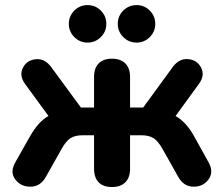

<svg xmlns="http://www.w3.org/2000/svg" viewBox="-20 -729 883 757"><path d="M350.8 -64V-195.7H305.7Q276.2 -195.7 258.3 -184.5Q240.5 -173.3 223.3 -142.6L160.6 -31.3Q139.8 6.2 101.2 7Q62.6 7.8 40.6 -21.1Q18.6 -49.9 39.7 -87.7L95.8 -187.3Q113.1 -217.9 131.1 -238.6Q149.1 -259.3 170.8 -271.7Q192.5 -284.1 218.9 -287.1L193.3 -241.5L79.8 -396.6Q54.6 -430.9 70.2 -461.5Q85.7 -492 121.1 -495.5Q156.5 -499 181.8 -464.7L299 -305.1H350.8V-425.2Q350.8 -460.3 369 -479Q387.3 -497.6 421.4 -497.6Q455.5 -497.6 474.1 -479Q492.8 -460.3 492.8 -425.2V-305.1H544.6L661 -464.7Q686.3 -499 721.7 -495.9Q757.1 -492.8 773 -462.3Q789 -431.7 763.7 -397.4L650.3 -241.5L623.9 -287.1Q650.3 -284.1 672.1 -271.7Q693.9 -259.3 712.6 -238.6Q731.3 -217.9 747.8 -187.3L803.1 -87.7Q823.4 -49.9 801.8 -21.1Q780.2 7.8 742 7Q703.8 6.2 683 -31.3L620.3 -142.6Q603.3 -172.7 585.4 -184.2Q567.4 -195.7 537.9 -195.7H492.8V-64Q492.8 -28.9 474.1 -10.2Q455.5 8.4 421.4 8.4Q387.3 8.4 369 -10.2Q350.8 -28.9 350.8 -64ZM251.4 -635.1Q251.4 -665.8 273.1 -687.4Q294.7 -708.9 325.3 -708.9Q356 -708.9 377.6 -687.3Q399.2 -665.6 399.2 -635Q399.2 -604.4 377.5 -582.7Q355.7 -561.1 325.2 -561.1Q294.5 -561.1 273 -582.9Q251.4 -604.6 251.4 -635.1ZM444.4 -635.1Q444.4 -665.8 466.1 -687.4Q487.9 -708.9 518.4 -708.9Q549.1 -708.9 570.6 -687.3Q592.2 -665.6 592.2 -635Q592.2 -604.4 570.5 -582.7Q548.9 -561.1 518.3 -561.1Q487.6 -561.1 466 -582.9Q444.4 -604.6 444.4 -635.1Z"/></svg>

Font: SN Pro Thin
Style: Regular
Weight: 200
Designer: Tobias Whetton
Foundry: Supernotes
Version: Version 1.003;Glyphs 3.3 (3324)